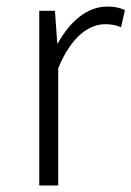

<svg xmlns="http://www.w3.org/2000/svg" viewBox="-20 -567 402 587"><path d="M100 0H158V-358C198 -457 254 -493 301 -493C322 -493 333 -490 350 -484L362 -536C345 -544 329 -547 308 -547C246 -547 194 -501 157 -435H155L148 -534H100Z"/></svg>

Font: GenYoGothic2 TW L
Style: Regular
Weight: 300
Version: Version 2.100;PS 2.1;hotconv 16.6.51;makeotf.lib2.5.65220 DE